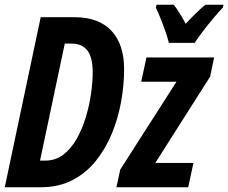

<svg xmlns="http://www.w3.org/2000/svg" viewBox="-22 -786 958 806"><path d="M-2 0 148.9 -713.9H290Q392.1 -713.9 445.6 -657Q499 -600.1 499 -495.1Q499 -429.2 486.6 -359.6Q474.1 -290 447.8 -225.8Q421.4 -161.6 380.4 -110.6Q339.4 -59.6 282 -29.8Q224.6 0 149.9 0ZM146 -111.8H168Q210.9 -111.8 243.7 -136.7Q276.4 -161.6 299.8 -202.9Q323.2 -244.1 338.1 -293.5Q353 -342.8 360.1 -392.3Q367.2 -441.9 367.2 -482.9Q367.2 -545.4 344.7 -574.2Q322.3 -603 277.8 -603H250ZM466.8 0 482.9 -74.2 718.8 -442.9H570.8L592.8 -544.9H877L859.9 -463.9L629.9 -102.1H790L768.1 0ZM687 -606Q682.1 -625.5 672.9 -652.6Q663.6 -679.7 652.8 -706.8Q642.1 -733.9 632.3 -753.9L635.3 -766.1H707Q714.4 -757.3 722.4 -745.4Q730.5 -733.4 739.5 -718.5Q748.5 -703.6 757.3 -686Q781.2 -711.9 802.2 -732.2Q823.2 -752.4 840.3 -766.1H916L914.1 -754.9Q898.4 -738.8 874.8 -710.7Q851.1 -682.6 829.1 -653.8Q807.1 -625 795.4 -606Z"/></svg>

Font: Open Sans Condensed
Style: Italic
Weight: 400
Width: 3
Italic angle: -12°
Designer: Monotype Design Team
Foundry: Monotype Imaging Inc.
Version: Version 3.000